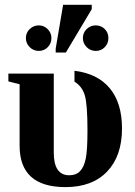

<svg xmlns="http://www.w3.org/2000/svg" viewBox="-20 -763 559 793"><path d="M250.5 9.8Q61 9.8 61 -161.1V-415L14.6 -426.8V-459H202.1V-132.8Q202.1 -39.1 266.1 -39.1Q294.4 -39.1 310.8 -56.2Q327.1 -73.2 334.2 -108.2Q341.3 -143.1 341.3 -224.6Q341.3 -332 330.3 -369.1Q319.3 -406.2 287.6 -425.8V-470.7Q383.3 -459 433.6 -398.2Q483.9 -337.4 483.9 -232.4Q483.9 -118.7 422.4 -54.4Q360.8 9.8 250.5 9.8ZM375.5 -552.7Q353.5 -552.7 337.9 -568.4Q322.3 -584 322.3 -606Q322.3 -627.9 338.1 -643.1Q354 -658.2 375.5 -658.2Q397 -658.2 412.4 -643.3Q427.7 -628.4 427.7 -606Q427.7 -583.5 412.6 -568.1Q397.5 -552.7 375.5 -552.7ZM140.1 -552.7Q118.2 -552.7 102.5 -568.4Q86.9 -584 86.9 -606Q86.9 -627.9 102.8 -643.1Q118.7 -658.2 140.1 -658.2Q161.6 -658.2 177 -642.6Q192.4 -627 192.4 -606Q192.4 -583.5 177.2 -568.1Q162.1 -552.7 140.1 -552.7ZM210 -545.9V-562L240.7 -743.2H358.9V-725.1L252 -545.9Z"/></svg>

Font: Tinos
Style: Bold
Weight: 700
Designer: Steve Matteson
Foundry: Monotype Imaging Inc.
Version: Version 1.23